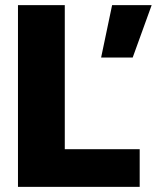

<svg xmlns="http://www.w3.org/2000/svg" viewBox="-20 -731 613 751"><path d="M526.4 0H168.9V-147.5H526.4ZM233.4 0H50.3V-710.9H233.4ZM418.5 -710.9H573.2L499 -505.9H375.5Z"/></svg>

Font: Heebo Black
Style: Regular
Weight: 900
Designer: Oded Ezer
Foundry: Ezer Type House
Version: Version 3.100